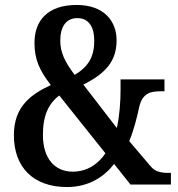

<svg xmlns="http://www.w3.org/2000/svg" viewBox="-20 -744 719 774"><path d="M250 10C339 10 400 -32 440 -83L506 0H669V-47H661C628 -47 605 -52 587 -74L501 -175C520 -221 532 -270 541 -312C555 -373 592 -376 631 -376H643V-424H466V-382C466 -335 462 -277 451 -228L316 -403C408 -449 450 -499 450 -582C450 -656 402 -724 289 -724C173 -724 119 -662 119 -571C119 -505 139 -460 185 -401C105 -364 36 -315 36 -199C36 -70 114 10 250 10ZM281 -442C242 -494 223 -532 223 -580C223 -636 246 -671 292 -671C339 -671 360 -633 360 -581C360 -515 337 -476 281 -442ZM273 -52C201 -52 153 -105 153 -200C153 -279 176 -327 219 -359L405 -126C376 -83 332 -52 273 -52Z"/></svg>

Font: Noto Serif Tamil Condensed SemiBold
Style: Italic
Weight: 600
Width: 3
Italic angle: -12°
Designer: Indian Type Foundry, Tom Grace, and the Monotype Design Team
Foundry: Monotype Imaging Inc.
Version: Version 2.003